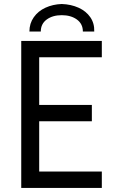

<svg xmlns="http://www.w3.org/2000/svg" viewBox="-20 -920 576 940"><path d="M84 -719.7H478.5V-639.6H171.9V-406.2H429.7V-326.2H171.9V-80.1H478.5V0H84ZM441.4 -765.6H385.7Q385.7 -803.2 356.4 -824.5Q327.1 -845.7 282.2 -845.7Q237.8 -845.7 208.7 -824.5Q179.7 -803.2 179.7 -765.6H124Q124 -805.2 145.3 -835.4Q166.5 -865.7 202.6 -882.3Q238.8 -898.9 282.2 -900.4Q327.6 -898.9 364.5 -882.3Q401.4 -865.7 422.1 -835.7Q442.9 -805.7 441.4 -765.6Z"/></svg>

Font: Reddit Sans Fudge
Style: Regular
Weight: 400
Designer: Stephen Hutchings
Foundry: Reddit
Version: Version 1.011